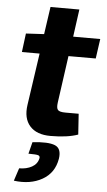

<svg xmlns="http://www.w3.org/2000/svg" viewBox="-59 -669 536 961"><g transform="rotate(5 208.5 -188.5)"><path d="M266 -394 233 -158Q229 -130 237.5 -120.5Q246 -111 276 -111H342L349 -7Q296 12 211 12Q141 12 107 -26.5Q73 -65 83 -133L121 -394H32L44 -488L135 -493L155 -631H300L281 -493H417L403 -394ZM109 110 124 51Q203 42 237 56Q271 70 263 122Q251 194 191 228Q131 262 48 251L69 187Q106 187 133 172Q160 157 166 128Q168 117 158.5 113.5Q149 110 109 110Z"/></g></svg>

Font: Ezarion
Style: Bold Italic
Weight: 700
Italic angle: -8°
Designer: Natanael Gama
Version: Version 1.001;PS 001.001;hotconv 1.0.70;makeotf.lib2.5.58329